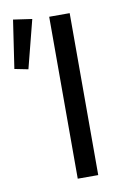

<svg xmlns="http://www.w3.org/2000/svg" viewBox="-98 -718 503 766"><g transform="rotate(-10 154.0 -335.0)"><path d="M154 0V-656H237V0ZM-19 -475 10 -670 86 -659 36 -464Z"/></g></svg>

Font: CV Source Sans
Style: Regular
Weight: 400
Designer: Paul D. Hunt
Foundry: Adobe Systems Incorporated
Version: Version 3.001